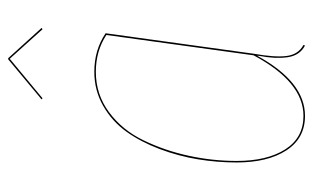

<svg xmlns="http://www.w3.org/2000/svg" viewBox="-174 -614 796 489"><g transform="rotate(-90 224.5 -369.0)"><path d="M219.2 -659.2 216.3 -661.6 318.4 -746.6H321.3L398.4 -661.6L395 -659.2L319.8 -742.7ZM286.6 -527.3Q342.3 -527.3 384.8 -498.5L332.5 -120.1Q323.2 -67.9 326.9 -37.8Q330.6 -7.8 355 5.4L353.5 9.3Q328.1 -3.9 323.7 -35.2Q319.3 -66.4 327.1 -106.9Q327.1 -108.9 327.4 -110.1Q327.6 -111.3 327.6 -112.8Q261.2 9.3 174.3 9.3Q117.2 9.3 86.4 -38.3Q55.7 -85.9 55.7 -164.6Q55.7 -213.9 63.7 -263.2Q71.8 -312.5 89.8 -360.6Q107.9 -408.7 134 -445.3Q160.2 -481.9 199.7 -504.6Q239.3 -527.3 286.6 -527.3ZM286.6 -523.4Q229 -523.4 183.6 -489.7Q138.2 -456.1 112.1 -401.9Q85.9 -347.7 72.8 -286.9Q59.6 -226.1 59.6 -164.6Q59.6 -87.4 89.1 -41Q118.7 5.4 174.3 5.4Q260.7 5.4 328.6 -121.6L380.4 -496.6Q339.8 -523.4 286.6 -523.4Z"/></g></svg>

Font: Fira Sans Compressed Four
Style: Italic
Weight: 100
Width: 3
Italic angle: -8°
Designer: Carrois Corporate & Edenspiekermann AG
Foundry: Carrois Corporate GbR & Edenspiekermann AG
Version: Version 4.203;PS 004.203;hotconv 1.0.88;makeotf.lib2.5.64775